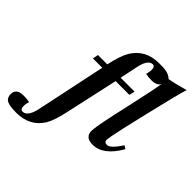

<svg xmlns="http://www.w3.org/2000/svg" viewBox="-377 -900 1322 1322"><g transform="rotate(45 284.0 -239.0)"><path d="M697 -709Q680 -662 619 -403Q561 -158 556 -125Q549 -84 549 -76Q549 -55 574 -54Q605 -50 663 -138L686 -123Q606 16 503 15Q425 14 432 -58Q436 -114 487 -336Q539 -570 545 -618Q532 -585 474 -585Q446 -585 420 -591Q428 -615 428 -636Q428 -670 406 -670Q402 -670 394 -668Q358 -656 342 -577L315 -448H451L441 -407H307L223 -26Q200 82 172 128Q109 231 -23 231Q-91 231 -116 216.5Q-141 202 -141 165Q-141 135 -116 120Q-100 111 -66 111Q-40 111 -12 116Q-20 140 -20 161Q-20 195 2 195Q5 195 15 193Q53 181 70 101L177 -407H86L94 -448H185Q208 -554 236 -600Q300 -706 431 -706Q472 -706 490 -704Q532 -698 555 -675Q593 -680 697 -709Z"/></g></svg>

Font: GFS Artemisia
Style: Bold Italic
Weight: 700
Italic angle: -12°
Designer: Designed by Takis Katsoulidis and George D. Matthiopoulos.
Foundry: Designed by Takis Katsoulidis and George D. Matthiopoulos.
Version: Version 1.0